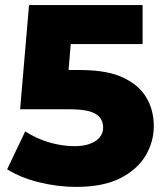

<svg xmlns="http://www.w3.org/2000/svg" viewBox="-20 -720 647 754"><path d="M279 14Q207 14 134 -4Q61 -22 8 -55L79 -204Q122 -176 172.5 -161Q223 -146 273 -146Q323 -146 354 -165.5Q385 -185 385 -220Q385 -241 373 -257.5Q361 -274 332 -282.5Q303 -291 249 -291H59L94 -700H540V-547H164L265 -634L242 -358L141 -445H296Q400 -445 463 -415.5Q526 -386 555 -336.5Q584 -287 584 -225Q584 -163 551.5 -108.5Q519 -54 452 -20Q385 14 279 14Z"/></svg>

Font: Montserrat Thin ExtraBold
Style: Regular
Weight: 800
Version: Version 9.000